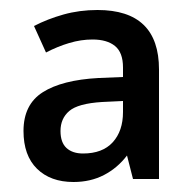

<svg xmlns="http://www.w3.org/2000/svg" viewBox="-20 -742 385 384"><path d="M175 -722Q298 -722 298 -603V-384H246L234 -431Q215 -406 188 -392Q161 -378 127 -378Q81 -378 54 -404.5Q27 -431 27 -480Q27 -533 65.5 -557.5Q104 -582 177 -586L226 -588V-607Q226 -637 210 -650Q194 -663 165 -663Q142 -663 118.5 -656Q95 -649 72 -637L48 -690Q75 -704 107 -713Q139 -722 175 -722ZM184 -538Q136 -535 118.5 -520Q101 -505 101 -480Q101 -457 113 -446Q125 -435 146 -435Q185 -435 205.5 -457.5Q226 -480 226 -518V-540Z"/></svg>

Font: Noto Sans Malayalam SemiCondensed Medium
Style: Regular
Weight: 500
Width: 4
Designer: Jelle Bosma - Monotype Design Team
Foundry: Monotype Imaging Inc.
Version: Version 2.104; ttfautohint (v1.8.4.7-5d5b)